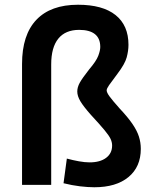

<svg xmlns="http://www.w3.org/2000/svg" viewBox="-20 -780 653 810"><path d="M378 10Q351 10 317.5 6Q284 2 248 -7L262 -111Q288 -104 313 -99.5Q338 -95 358 -95Q402 -95 427.5 -114Q453 -133 453 -166Q453 -180 446.5 -194Q440 -208 420.5 -231.5Q401 -255 363 -296Q332 -331 319 -353Q306 -375 306 -394Q306 -412 316.5 -431Q327 -450 356 -487Q386 -522 394.5 -544.5Q403 -567 403 -582Q403 -618 380.5 -636Q358 -654 314 -654Q256 -654 226 -617Q196 -580 196 -508V0H73V-510Q73 -633 133.5 -696.5Q194 -760 309 -760Q413 -760 467.5 -716.5Q522 -673 522 -591Q522 -566 514.5 -538Q507 -510 475 -468Q450 -435 440 -420.5Q430 -406 430 -399Q430 -390 441.5 -374Q453 -358 485 -322Q519 -286 538.5 -257.5Q558 -229 566 -204Q574 -179 574 -152Q574 -76 522 -33Q470 10 378 10Z"/></svg>

Font: M PLUS 2 SemiBold
Style: Regular
Weight: 600
Designer: Coji Morishita
Foundry: UNDERFOREST DESIGN
Version: Version 1.001